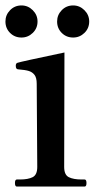

<svg xmlns="http://www.w3.org/2000/svg" viewBox="-21 -686 374 706"><path d="M41 0Q34 0 34 -13Q34 -26 41 -26H53Q82 -26 99 -34.5Q116 -43 116 -72L114 -378Q114 -400 106 -410.5Q98 -421 85 -425Q72 -429 46 -431Q37 -431 37 -444Q37 -453 43 -455Q54 -459 216 -493L215 -72Q215 -43 232 -34.5Q249 -26 279 -26H290Q297 -26 297 -13Q297 0 290 0ZM58 -666Q33 -666 16 -648.5Q-1 -631 -1 -607Q-1 -582 16 -565Q33 -548 58 -548Q82 -548 99.5 -565Q117 -582 117 -607Q117 -631 99.5 -648.5Q82 -666 58 -666ZM248 -666Q223 -666 206 -648.5Q189 -631 189 -607Q189 -582 206 -565Q223 -548 248 -548Q272 -548 289.5 -565Q307 -582 307 -607Q307 -631 289.5 -648.5Q272 -666 248 -666Z"/></svg>

Font: Shippori Mincho SemiBold
Style: Regular
Weight: 600
Designer: FONTDASU
Foundry: FONTDASU / Google Inc. / but / Adobe
Version: Version 3.110; ttfautohint (v1.8.3)